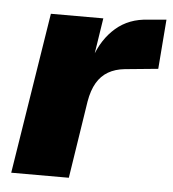

<svg xmlns="http://www.w3.org/2000/svg" viewBox="-43 -551 534 591"><g transform="rotate(5 224.0 -255.5)"><path d="M13 0 92 -498H254L235 -375H232Q252 -433 292.5 -468Q333 -503 392 -506L448 -511L436 -358L333 -348Q304 -345 282.5 -332.5Q261 -320 247.5 -297Q234 -274 228 -239L191 0Z"/></g></svg>

Font: Nunito Sans 10pt SemiCondensed Black
Style: Italic
Weight: 900
Width: 4
Italic angle: -9°
Designer: Vernon Adams
Foundry: Vernon Adams
Version: Version 3.101;gftools[0.9.27]